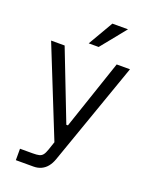

<svg xmlns="http://www.w3.org/2000/svg" viewBox="-166 -816 853 1088"><g transform="rotate(20 260.0 -272.0)"><path d="M68.4 115.7H144Q169.9 115.7 183.6 112.3Q197.3 108.9 205.8 98.1Q214.4 87.4 222.2 64.5L419.9 -520.5H500L280.8 102.5Q271.5 128.4 256.8 146.7Q242.2 165 221.4 174.8Q200.7 184.6 174.8 184.6H68.4ZM251.5 -101.6H289.1V-82H251.5ZM24.4 -520.5H106L308.1 0L293.5 52.7H254.4ZM412.1 -729.5H317.9L230 -578.6H290Z"/></g></svg>

Font: Wand UI Pro
Style: Regular
Weight: 400
Designer: Andreas Faust
Version: Version 1.003;FEAKit 1.0